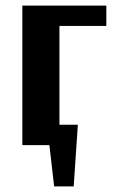

<svg xmlns="http://www.w3.org/2000/svg" viewBox="-20 -520 412 688"><path d="M60 0V-500H361V-427H193V0ZM174 148 157 0H60V-73H259L244 148Z"/></svg>

Font: Arsenal SC
Style: Bold
Weight: 700
Designer: Andrij Shevchenko
Foundry: Stairsfor
Version: Version 2.001; ttfautohint (v1.8.4.7-5d5b)